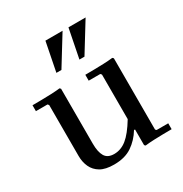

<svg xmlns="http://www.w3.org/2000/svg" viewBox="-169 -849 943 989"><g transform="rotate(-30 302.0 -355.0)"><path d="M499 -41 505 -35H574V0Q548 0 521.5 0.5Q495 1 468.5 2Q442 3 416 6L410 0V-93H404Q376 -47 334 -18.5Q292 10 227 10Q176 10 146.5 -7.5Q117 -25 103.5 -54.5Q90 -84 90 -120V-423L84 -430H15V-465Q41 -465 69.5 -465.5Q98 -466 125.5 -467Q153 -468 179 -471L185 -465V-138Q185 -89 200.5 -63Q216 -37 255 -37Q295 -37 329.5 -64.5Q364 -92 404 -158V-423L398 -430H329V-465Q355 -465 383 -465.5Q411 -466 439 -467Q467 -468 493 -471L499 -465ZM342 -548 376 -720H478L372 -548ZM205 -548 239 -720H341L235 -548Z"/></g></svg>

Font: Brygada 1918 Medium
Style: Regular
Weight: 500
Designer: Mateusz Machalski | Borys Kosmynka | Przemek Hoffer
Foundry: NIEPODLEGLA 2018
Version: Version 3.006